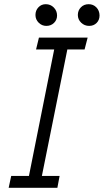

<svg xmlns="http://www.w3.org/2000/svg" viewBox="-20 -900 497 920"><path d="M33.7 -57.1H118.7L239.7 -663.1H152.8L166.5 -719.7H399.9L385.3 -663.1H302.7L180.7 -57.1H265.6L254.9 0H21.5ZM353 -828.1Q353 -850.1 367.7 -865Q382.3 -879.9 404.8 -879.9Q426.8 -879.9 441.7 -864.7Q456.5 -849.6 457 -826.2Q457 -804.2 442.9 -790Q428.7 -775.9 407.2 -775.9Q384.8 -775.9 368.9 -791.3Q353 -806.6 353 -828.1ZM149.9 -828.1Q149.9 -850.1 164.1 -865Q178.2 -879.9 199.2 -879.9Q222.2 -879.9 237.8 -864Q253.4 -848.1 253.4 -825.7Q253.4 -804.7 238.8 -790.3Q224.1 -775.9 202.1 -775.9Q180.7 -775.9 165.3 -791.3Q149.9 -806.6 149.9 -828.1Z"/></svg>

Font: Reddit Sans Fudge Light Italic
Style: Regular
Weight: 300
Italic angle: -11.25°
Designer: Stephen Hutchings
Version: Version 1.013